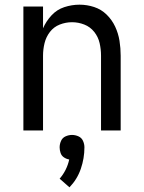

<svg xmlns="http://www.w3.org/2000/svg" viewBox="-20 -558 616 821"><path d="M277 243Q310 209 325.5 164Q341 119 341 72Q341 58 335 44.5Q329 31 315.5 25Q302 19 288 19Q274 19 260.5 25Q247 31 241 44.5Q235 58 235 72Q235 84 239 96Q243 108 253.5 115Q264 122 276 124Q271 147 260.5 168Q250 189 235 206ZM80 0H164V-320Q164 -347 170.5 -373.5Q177 -400 193.5 -421.5Q210 -443 235.5 -453Q261 -463 288 -463Q315 -463 340.5 -453Q366 -443 383 -421.5Q400 -400 406 -373.5Q412 -347 412 -320V0H496V-320Q496 -352 491 -383.5Q486 -415 472.5 -444Q459 -473 436 -495.5Q413 -518 382.5 -528Q352 -538 320 -538Q287 -538 255 -527.5Q223 -517 200 -492Q177 -467 164 -437V-530H80Z"/></svg>

Font: Iosevka SS01 Extended
Style: Regular
Weight: 400
Width: 7
Monospace: yes
Designer: Belleve Invis
Foundry: Belleve Invis
Version: Version 3.4.7; ttfautohint (v1.8.3)